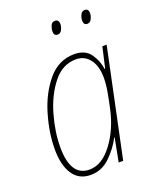

<svg xmlns="http://www.w3.org/2000/svg" viewBox="-135 -791 717 881"><g transform="rotate(-20 223.0 -350.5)"><path d="M260 -689Q260 -711 241 -711Q226 -711 220 -696.5Q214 -682 214 -669Q214 -647 232 -647Q246 -647 253 -661.5Q260 -676 260 -689ZM405 -689Q405 -711 387 -711Q372 -711 365.5 -696.5Q359 -682 359 -669Q359 -647 377 -647Q391 -647 398 -661.5Q405 -676 405 -689ZM66 -157Q66 -231 89.5 -313.5Q113 -396 159 -454Q205 -512 271 -512Q313 -512 338 -479Q363 -446 363 -389Q363 -358 356.5 -321.5Q350 -285 341 -244Q321 -151 270 -83Q219 -15 158 -15Q66 -15 66 -157ZM314 -115H316L294 0H316L427 -527H406L383 -426H380Q375 -466 350 -501.5Q325 -537 272 -537Q195 -537 143 -475Q91 -413 65 -324.5Q39 -236 39 -156Q39 -79 68.5 -34.5Q98 10 155 10Q209 10 249.5 -29Q290 -68 314 -115Z"/></g></svg>

Font: Noto Sans Display SemiCondensed Thin
Style: Italic
Weight: 250
Width: 4
Designer: Monotype Design team
Foundry: Monotype Imaging Inc.
Version: 1.000